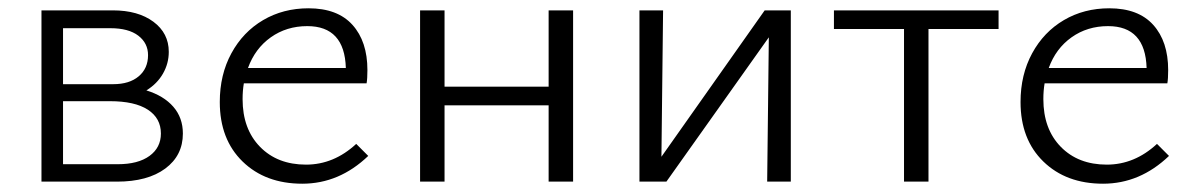

<svg xmlns="http://www.w3.org/2000/svg" viewBox="-20 -438 2884 463"><path d="M421 -116Q421 -63 378.5 -31.5Q336 0 262 0H80V-413H252Q313 -413 350 -385.5Q387 -358 387 -313Q387 -285 373 -260.5Q359 -236 333 -220Q375 -207 398 -180.5Q421 -154 421 -116ZM132 -370V-235H253Q292 -235 314.5 -254Q337 -273 337 -305Q337 -334 313.5 -352Q290 -370 246 -370ZM368 -116Q368 -153 336.5 -173.5Q305 -194 245 -194H132V-42H264Q313 -42 340.5 -62Q368 -82 368 -116Z M868 -62Q798 5 709 5Q620 5 565 -48.5Q510 -102 510 -192Q510 -258 538 -309.5Q566 -361 614.5 -389.5Q663 -418 724 -418Q794 -418 830 -378Q866 -338 866 -269Q866 -248 864 -237H568Q565 -219 565 -199Q565 -127 607 -84Q649 -41 718 -41Q785 -41 839 -91ZM578 -274H814Q811 -375 721 -375Q671 -375 633 -348Q595 -321 578 -274Z M1362 -413V0H1303V-184H1052V0H993V-413H1052V-229H1303V-413Z M1887 0H1830L1834 -348L1587 0H1522V-413H1579L1575 -60L1824 -413H1887Z M2388 -368H2219V0H2160V-368H1991V-413H2388Z M2799 -62Q2729 5 2640 5Q2551 5 2496 -48.5Q2441 -102 2441 -192Q2441 -258 2469 -309.5Q2497 -361 2545.5 -389.5Q2594 -418 2655 -418Q2725 -418 2761 -378Q2797 -338 2797 -269Q2797 -248 2795 -237H2499Q2496 -219 2496 -199Q2496 -127 2538 -84Q2580 -41 2649 -41Q2716 -41 2770 -91ZM2509 -274H2745Q2742 -375 2652 -375Q2602 -375 2564 -348Q2526 -321 2509 -274Z"/></svg>

Font: Ysabeau Semilight
Style: Regular
Weight: 300
Designer: Christian Thalmann (Catharsis Fonts)
Version: Version 0.003